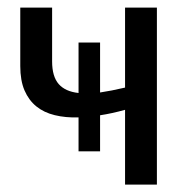

<svg xmlns="http://www.w3.org/2000/svg" viewBox="-20 -498 509 518"><path d="M403.3 0H317.4V-201.7Q282.2 -191.9 250 -187V-89.8H191.9V-181.2Q156.7 -180.2 127.7 -187.3Q98.6 -194.3 78.1 -210.9Q57.6 -227.5 46.1 -254.2Q34.7 -280.8 34.7 -319.8V-477.5H120.6V-332.5Q120.6 -291.5 138.4 -271.2Q156.2 -251 191.9 -247.1V-383.3H250V-248.5Q279.8 -252.9 317.4 -261.7V-477.5H403.3Z"/></svg>

Font: Carlito
Style: Regular
Weight: 400
Designer: Lukasz Dziedzic
Foundry: tyPoland Lukasz Dziedzic
Version: Version 1.104